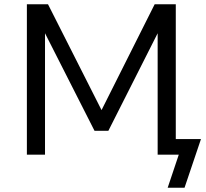

<svg xmlns="http://www.w3.org/2000/svg" viewBox="-20 -725 967 900"><path d="M766 155 818 0H719V-577L722 -575L488 -112H423L188 -575L191 -576V0H106V-705H205L460 -201H452L705 -705H804V-73H922L845 155Z"/></svg>

Font: Nunito Sans 8pt
Style: Regular
Weight: 400
Version: Version 3.101;gftools[0.9.27]